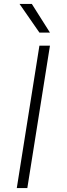

<svg xmlns="http://www.w3.org/2000/svg" viewBox="-20 -964 342 984"><path d="M66 0 182 -730H236L120 0ZM182 -797 80 -944H143L236 -797Z"/></svg>

Font: Sora ExtraLight
Style: Italic
Weight: 200
Designer: Jonathan Barnbrook, Juli√°n Moncada
Version: Version 1.000